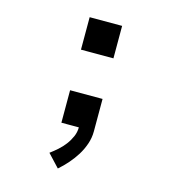

<svg xmlns="http://www.w3.org/2000/svg" viewBox="-109 -610 819 914"><g transform="rotate(15 300.0 -152.5)"><path d="M380 -360H220V-520H380ZM260 215 202 153Q221 139 239 123Q257 107 271.5 88Q286 69 296 46.5Q306 24 306 0H220V-160H380V0Q380 32 369.5 62.5Q359 93 342.5 119.5Q326 146 305 170Q284 194 260 215Z"/></g></svg>

Font: Iosevka SS04 Semibold Extended
Style: Regular
Weight: 600
Width: 7
Monospace: yes
Designer: Belleve Invis
Foundry: Belleve Invis
Version: Version 19.0.0; ttfautohint (v1.8.4)